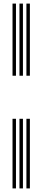

<svg xmlns="http://www.w3.org/2000/svg" viewBox="-20 -930 236 1070"><path d="M127.2 -508V-910H146.5V-508ZM49.8 -508V-910H69V-508ZM88.5 -508V-910H107.8V-508ZM127.2 120V-268H146.5V120ZM49.8 120V-268H69V120ZM88.5 120V-268H107.8V120Z"/></svg>

Font: Big Shoulders Inline Text SemiBold
Style: Regular
Weight: 600
Designer: Patric King
Foundry: XO Type Co
Version: Version 1.000